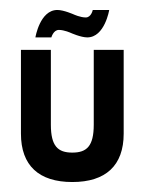

<svg xmlns="http://www.w3.org/2000/svg" viewBox="-20 -361 288 385"><path d="M168 -261V-111C168 -68 154 -55 125 -55C96 -55 82 -68 82 -111V-261H22V-93C22 -29 58 4 125 4C192 4 228 -29 228 -93V-261ZM122 -295C122 -295 142 -286 155 -286C190 -286 199 -341 199 -341H166C166 -341 163 -326 152 -326C141 -326 128 -332 128 -332C128 -332 108 -341 95 -341C60 -341 51 -286 51 -286H83C83 -286 87 -301 98 -301C109 -301 122 -295 122 -295Z"/></svg>

Font: Hussar Tani
Style: Dwa
Weight: 700
Foundry: Cannot Into Space Fonts
Version: Version 0.92